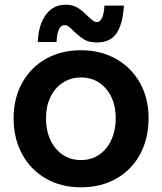

<svg xmlns="http://www.w3.org/2000/svg" viewBox="-20 -787 692 818"><path d="M38 -284Q38 -368 74.5 -434Q111 -500 176 -536.5Q241 -573 325 -573Q409 -573 474.5 -536Q540 -499 576.5 -433.5Q613 -368 613 -284Q613 -197 577 -130Q541 -63 475.5 -26Q410 11 325 11Q241 11 176 -26Q111 -63 74.5 -130Q38 -197 38 -284ZM473 -284Q473 -360 432 -408.5Q391 -457 325 -457Q282 -457 248 -435Q214 -413 195 -373.5Q176 -334 176 -284Q176 -204 217.5 -154.5Q259 -105 325 -105Q391 -105 432 -155Q473 -205 473 -284ZM294 -654Q282 -667 273 -673.5Q264 -680 255 -680Q224 -680 221 -608H141Q144 -682 175.5 -724.5Q207 -767 260 -767Q290 -767 311 -754Q332 -741 353 -719Q368 -705 376.5 -699Q385 -693 394 -693Q406 -693 414.5 -710.5Q423 -728 425 -763H508Q503 -683 476 -644.5Q449 -606 393 -606Q359 -606 339 -618.5Q319 -631 294 -654Z"/></svg>

Font: Open Sauce One
Style: Bold
Weight: 700
Designer: Alfredo Marco Pradil
Foundry: Creative Sauce Fz LLC
Version: Version 1.477